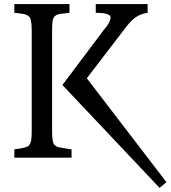

<svg xmlns="http://www.w3.org/2000/svg" viewBox="-20 -767 830 934"><path d="M445.8 -704.6V-747.1H698.2V-704.6Q654.8 -699.2 623 -668.9Q612.3 -658.7 600.6 -645L402.3 -386.2L789.6 119.1L756.3 147L283.7 -353.5L483.9 -620.1Q518.1 -659.2 518.1 -681.9Q518.1 -704.6 445.8 -704.6ZM49.8 -40.5 66.9 -43Q111.3 -48.8 120.4 -59.1Q129.4 -69.3 131.8 -85.2Q134.3 -101.1 134.3 -129.4V-618.7Q134.3 -674.3 122.8 -685.1Q111.3 -695.8 94.5 -699Q77.6 -702.1 49.8 -704.6V-747.1H317.9V-704.6Q289.6 -702.1 272.7 -699.5Q255.9 -696.8 247.1 -688.5Q238.3 -680.2 235.8 -664.1Q233.4 -647.9 233.4 -618.7V-129.4Q233.4 -74.7 243.4 -64Q253.4 -53.2 267.8 -50Q282.2 -46.9 307.1 -43.5L328.1 -40.5V0H49.8Z"/></svg>

Font: Metamorphous
Style: Regular
Weight: 400
Designer: James Grieshaber
Foundry: James Grieshaber
Version: Version 1.001